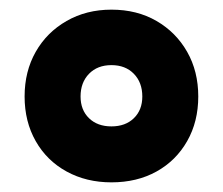

<svg xmlns="http://www.w3.org/2000/svg" viewBox="-20 -744 462 398"><path d="M211 -366Q159 -366 118 -388.5Q77 -411 54 -451.5Q31 -492 31 -544Q31 -596 54 -636.5Q77 -677 118 -700.5Q159 -724 211 -724Q264 -724 304.5 -700.5Q345 -677 368 -636.5Q391 -596 391 -544Q391 -492 368 -451.5Q345 -411 304.5 -388.5Q264 -366 211 -366ZM211 -482Q240 -482 257.5 -499Q275 -516 275 -544Q275 -573 257.5 -591Q240 -609 211 -609Q182 -609 164.5 -591Q147 -573 147 -544Q147 -516 164.5 -499Q182 -482 211 -482Z"/></svg>

Font: Noto Sans Georgian Black
Style: Regular
Weight: 900
Designer: Monotype Design Team, Akaki Razmadze
Foundry: Google LLC
Version: Version 2.005; ttfautohint (v1.8.4.7-5d5b)